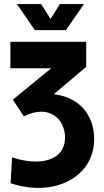

<svg xmlns="http://www.w3.org/2000/svg" viewBox="-20 -719 508 942"><path d="M39 53 32 180C245 251 442 151 442 -37C442 -133 391 -238 244 -257L403 -391V-514H31V-384H231L43 -230L97 -148C222 -211 299 -134 299 -44C299 71 174 98 39 53ZM63 -699 151 -571H303L392 -699H274L228 -626L182 -699Z"/></svg>

Font: Vanilla Cream Black
Style: Regular
Weight: 900
Designer: Jeremy Tribby, Jinavaṁso
Foundry: Tribby Type
Version: Version 1.422;Glyphs 3.1.2 (3151)